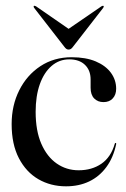

<svg xmlns="http://www.w3.org/2000/svg" viewBox="-20 -647 444 676"><path d="M389 -334.5Q389 -313.5 377 -300.5Q365 -287.5 344.5 -287.5Q324 -287.5 311.5 -300.5Q299 -313.5 299 -338V-367.5Q299 -399.5 279 -418.8Q259 -438 224 -438Q188.5 -438 161.8 -415Q135 -392 120.2 -350.5Q105.5 -309 105.5 -253.5Q105.5 -186.5 125.5 -140.8Q145.5 -95 179.8 -71.2Q214 -47.5 257 -47.5Q303.5 -47.5 337 -70.5Q370.5 -93.5 384 -140.5Q384.5 -142.5 385.5 -143.2Q386.5 -144 387.5 -143.5Q388.5 -143.5 389 -142.2Q389.5 -141 389 -139.5Q379 -92 354.5 -58.8Q330 -25.5 294 -8.2Q258 9 212.5 9Q158.5 9 115.2 -16Q72 -41 46.5 -90Q21 -139 21 -210Q21 -276 47.8 -329.2Q74.5 -382.5 122.2 -414Q170 -445.5 232.5 -445.5Q282 -445.5 317 -430.8Q352 -416 370.5 -390.8Q389 -365.5 389 -334.5ZM241 -532 106.5 -625Q104 -626 102 -626.5Q100 -627 99 -626Q98.5 -625.5 98.5 -623.8Q98.5 -622 100 -619.5L206 -483Q210 -477.5 213.5 -475Q217 -472.5 221.5 -472.5Q226.5 -472.5 230 -475Q233.5 -477.5 237.5 -483L343.5 -619.5Q345 -622 345.2 -623.8Q345.5 -625.5 344.5 -626Q343.5 -627 341.5 -626.5Q339.5 -626 337.5 -625L202 -532Z"/></svg>

Font: Fraunces 120pt
Style: Regular
Weight: 400
Version: Version 1.000;[b76b70a41]